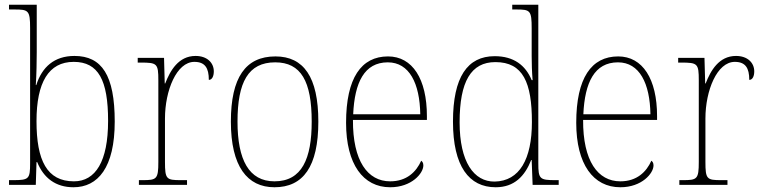

<svg xmlns="http://www.w3.org/2000/svg" viewBox="-20 -780 3215 810"><path d="M290 10C393 10 464 -73 464 -267C464 -462 410 -544 294 -544C209 -544 157 -497 133 -421H131C134 -465 135 -523 135 -560V-760H18V-740H41C100 -740 107 -736 107 -662V-91C107 -25 102 -20 35 -20H18V0H131L134 -96H137C164 -29 215 10 290 10ZM292 -15C178 -15 134 -103 134 -269C134 -432 185 -519 291 -519C395 -519 436 -442 436 -270C436 -99 383 -15 292 -15Z M566 0H769V-20H743C682 -20 676 -24 676 -97V-280C676 -398 725 -519 800 -519C845 -519 861 -493 861 -443C875 -443 882 -459 882 -479C882 -515 854 -544 805 -544C733 -544 698 -482 677 -428H675L672 -536H561V-516H573C643 -516 648 -512 648 -441V-97C648 -24 641 -20 581 -20H566Z M1138 10C1259 10 1323 -77 1323 -267C1323 -455 1261 -542 1142 -542C1016 -542 954 -453 954 -267C954 -78 1023 10 1138 10ZM1138 -15C1030 -15 982 -106 982 -267C982 -433 1027 -517 1141 -517C1250 -517 1295 -437 1295 -267C1295 -111 1254 -15 1138 -15Z M1626 10C1717 10 1766 -49 1766 -82C1766 -93 1762 -98 1757 -102C1736 -55 1696 -15 1626 -15C1531 -15 1468 -101 1469 -274H1781V-290C1781 -447 1720 -542 1617 -542C1504 -542 1440 -451 1440 -262C1440 -87 1512 10 1626 10ZM1753 -298H1470C1476 -432 1517 -517 1616 -517C1707 -517 1751 -428 1753 -298Z M2071 10C2150 10 2194 -37 2221 -105H2223L2227 0H2337V-20H2323C2257 -20 2251 -25 2251 -91V-760H2141V-740H2158C2217 -740 2223 -736 2223 -660V-543C2223 -513 2224 -477 2227 -442H2223C2197 -505 2147 -543 2067 -543C1952 -543 1891 -455 1891 -267C1891 -78 1959 10 2071 10ZM2067 -14C1979 -13 1919 -97 1919 -264C1919 -436 1967 -518 2070 -518C2187 -518 2224 -431 2224 -265C2224 -109 2172 -16 2067 -14Z M2597 10C2688 10 2737 -49 2737 -82C2737 -93 2733 -98 2728 -102C2707 -55 2667 -15 2597 -15C2502 -15 2439 -101 2440 -274H2752V-290C2752 -447 2691 -542 2588 -542C2475 -542 2411 -451 2411 -262C2411 -87 2483 10 2597 10ZM2724 -298H2441C2447 -432 2488 -517 2587 -517C2678 -517 2722 -428 2724 -298Z M2846 0H3049V-20H3023C2962 -20 2956 -24 2956 -97V-280C2956 -398 3005 -519 3080 -519C3125 -519 3141 -493 3141 -443C3155 -443 3162 -459 3162 -479C3162 -515 3134 -544 3085 -544C3013 -544 2978 -482 2957 -428H2955L2952 -536H2841V-516H2853C2923 -516 2928 -512 2928 -441V-97C2928 -24 2921 -20 2861 -20H2846Z"/></svg>

Font: Noto Serif Devanagari SemiCondensed Thin
Style: Regular
Weight: 100
Width: 4
Designer: Universal Thirst, Indian Type Foundry and the Monotype Design Team
Foundry: Monotype Imaging Inc.
Version: Version 2.004